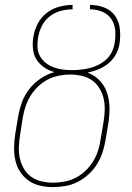

<svg xmlns="http://www.w3.org/2000/svg" viewBox="-20 -755 540 783"><path d="M196 8Q169 8 143 2Q117 -4 96.5 -18.5Q76 -33 62 -54.5Q48 -76 42.5 -101.5Q37 -127 37.5 -154Q38 -181 42 -208L54 -279Q59 -309 69.5 -338Q80 -367 99.5 -392Q119 -417 146 -435Q173 -453 202 -461Q180 -467 160.5 -480Q141 -493 129 -512Q117 -531 114.5 -555Q112 -579 116 -604Q120 -631 133.5 -657.5Q147 -684 170 -702Q193 -720 221 -727.5Q249 -735 276 -735V-717Q252 -717 227.5 -710.5Q203 -704 182.5 -688Q162 -672 150.5 -648.5Q139 -625 135 -601Q132 -581 133 -561.5Q134 -542 143 -526Q152 -510 166.5 -498.5Q181 -487 198.5 -480.5Q216 -474 235 -471.5Q254 -469 274 -469Q291 -469 309.5 -471Q328 -473 346 -477.5Q364 -482 381 -490.5Q398 -499 412.5 -512Q427 -525 435.5 -542Q444 -559 447 -577Q452 -604 450 -630Q448 -656 434.5 -676.5Q421 -697 397.5 -707Q374 -717 347 -717V-735Q378 -735 406 -724Q434 -713 450 -689.5Q466 -666 469 -635.5Q472 -605 467 -574Q463 -552 451.5 -531.5Q440 -511 421.5 -496Q403 -481 381 -472Q359 -463 337 -459Q366 -448 386.5 -426.5Q407 -405 416.5 -376.5Q426 -348 426.5 -316.5Q427 -285 422 -253L410 -182Q406 -157 397.5 -132Q389 -107 375 -84.5Q361 -62 340.5 -43.5Q320 -25 296.5 -13Q273 -1 247 3.5Q221 8 196 8ZM197 -10Q219 -10 243 -14.5Q267 -19 288.5 -30Q310 -41 328 -58Q346 -75 359 -96Q372 -117 379.5 -139.5Q387 -162 390 -185L402 -256Q406 -280 407 -304.5Q408 -329 403 -351.5Q398 -374 386 -394Q374 -414 356 -427Q338 -440 314.5 -445.5Q291 -451 266 -451Q244 -451 220.5 -446.5Q197 -442 175.5 -431Q154 -420 136 -403Q118 -386 105 -365Q92 -344 84.5 -321.5Q77 -299 73 -276L62 -205Q58 -181 57 -156.5Q56 -132 61 -109.5Q66 -87 77.5 -67Q89 -47 107.5 -34Q126 -21 149 -15.5Q172 -10 197 -10Z"/></svg>

Font: Iosevka Curly Thin
Style: Italic
Weight: 100
Italic angle: -9°
Monospace: yes
Designer: Belleve Invis
Foundry: Belleve Invis
Version: Version 22.1.2; ttfautohint (v1.8.4)